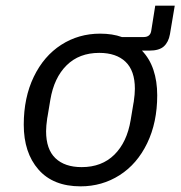

<svg xmlns="http://www.w3.org/2000/svg" viewBox="-20 -647 640 679"><path d="M581 -526Q576 -498 559.5 -483Q543 -468 508 -468H482Q509 -440 522.5 -400Q536 -360 536 -310Q536 -214 500.5 -140.5Q465 -67 403 -27.5Q341 12 265 12Q168 12 116 -47.5Q64 -107 64 -206Q64 -302 99.5 -375.5Q135 -449 196.5 -488.5Q258 -528 334 -528Q378 -528 411 -516H488Q512 -516 515 -539L529 -627H598ZM442 -222 452 -282 453 -287Q457 -315 457 -333Q457 -397 424 -428.5Q391 -460 331 -460Q260 -460 215.5 -416Q171 -372 158 -294L148 -234L147 -229Q143 -201 143 -183Q143 -119 176 -87.5Q209 -56 269 -56Q340 -56 384.5 -100Q429 -144 442 -222Z"/></svg>

Font: iA Writer Mono V
Style: Regular
Weight: 400
Italic angle: -9.5°
Designer: Mike Abbink, Paul van der Laan, Pieter van Rosmalen
Foundry: Bold Monday
Version: Version 2.000